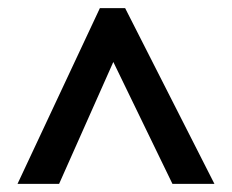

<svg xmlns="http://www.w3.org/2000/svg" viewBox="-20 -737 569 471"><path d="M23 -286 225 -717H287L506 -286H403L258 -585L125 -286Z"/></svg>

Font: Noto Sans Sinhala UI SemiCondensed SemiBold
Style: Regular
Weight: 600
Width: 4
Designer: Jelle Bosma - Monotype Design Team
Foundry: Monotype Imaging Inc.
Version: Version 2.006; ttfautohint (v1.8.4.7-5d5b)